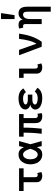

<svg xmlns="http://www.w3.org/2000/svg" viewBox="1390 -2248 1040 3861"><g transform="rotate(-90 1910.5 -318.0)"><path d="M0 -455.1H455.1V-363.8H277.8V-132.8Q277.8 -100.1 290.5 -90.1Q303.2 -80.1 323.2 -80.1Q334 -80.1 344.5 -83Q355 -85.9 360.8 -89.8L381.8 -6.8Q344.2 11.2 304.2 11.2Q247.1 11.2 211.9 -17.8Q176.8 -46.9 176.8 -101.1V-363.8H0Z M636.7 -227.1Q636.7 -201.2 642.3 -175Q647.9 -148.9 659.9 -127.9Q671.9 -106.9 689.9 -93.5Q708 -80.1 733.9 -80.1Q755.9 -80.1 773.9 -93.5Q792 -106.9 805.9 -127.9Q819.8 -148.9 829.8 -175Q839.8 -201.2 847.7 -227.1Q839.8 -252.9 829.8 -279.5Q819.8 -306.2 805.9 -327.1Q792 -348.1 773.9 -361.6Q755.9 -375 733.9 -375Q708 -375 689.9 -361.6Q671.9 -348.1 659.9 -327.1Q647.9 -306.2 642.3 -279.5Q636.7 -252.9 636.7 -227.1ZM536.1 -227.1Q536.1 -272.9 548.1 -315.9Q560.1 -358.9 584.5 -392.3Q608.9 -425.8 645.5 -445.8Q682.1 -465.8 731 -465.8Q790 -465.8 824 -438.5Q857.9 -411.1 880.9 -357.9L901.9 -455.1H1003.9L939.9 -227.1L1003.9 0H901.9L880.9 -96.2Q857.9 -43 824 -15.9Q790 11.2 731 11.2Q682.1 11.2 645.5 -8.8Q608.9 -28.8 584.5 -62Q560.1 -95.2 548.1 -138.2Q536.1 -181.2 536.1 -227.1Z M1465.8 -130.9Q1465.8 -106.9 1477.8 -92.5Q1489.7 -78.1 1514.6 -78.1Q1528.8 -78.1 1537.4 -80.1Q1545.9 -82 1552.7 -85.9L1565.9 -1Q1545.9 11.2 1505.9 11.2Q1437 11.2 1400.9 -22.5Q1364.7 -56.2 1364.7 -130.9V-363.8H1273.9Q1273.9 -315.9 1272.5 -271.5Q1271 -227.1 1268.3 -183.6Q1265.6 -140.1 1261.7 -95Q1257.8 -49.8 1252.9 0H1150.9Q1156.7 -48.8 1160.9 -93Q1165 -137.2 1167.5 -180.7Q1169.9 -224.1 1171.4 -269Q1172.9 -314 1172.9 -363.8H1091.8V-455.1H1546.9V-363.8H1465.8Z M1638.7 -330.1Q1638.7 -360.8 1655.8 -386.5Q1672.9 -412.1 1702.4 -429.4Q1731.9 -446.8 1772.2 -456.3Q1812.5 -465.8 1859.9 -465.8Q1934.6 -465.8 1983.6 -441.4Q2032.7 -417 2062.5 -368.2L1988.8 -316.9Q1951.7 -375 1858.9 -375Q1804.7 -375 1772.2 -360.6Q1739.7 -346.2 1739.7 -321.8Q1739.7 -305.2 1765.1 -292Q1790.5 -278.8 1841.8 -278.8H1937.5V-188H1840.8Q1789.6 -188 1764.2 -171.9Q1738.8 -155.8 1738.8 -137.2Q1738.8 -110.8 1773.2 -95.5Q1807.6 -80.1 1863.8 -80.1Q1911.6 -80.1 1947.3 -96.4Q1982.9 -112.8 1996.6 -139.2L2075.7 -85.9Q2044.9 -37.1 1994.4 -12.9Q1943.8 11.2 1865.7 11.2Q1816.9 11.2 1775.4 1.7Q1733.9 -7.8 1703.4 -25.9Q1672.9 -43.9 1655.3 -70.1Q1637.7 -96.2 1637.7 -128.9Q1637.7 -164.1 1665.3 -193.1Q1692.9 -222.2 1737.8 -231Q1689.5 -238.8 1664.1 -267.8Q1638.7 -296.9 1638.7 -330.1Z M2565.4 -6.8Q2527.8 11.2 2487.8 11.2Q2430.7 11.2 2395.5 -17.8Q2360.4 -46.9 2360.4 -101.1V-363.8H2274.4V-455.1H2461.4V-130.9Q2461.4 -98.1 2474.1 -88.1Q2486.8 -78.1 2506.8 -78.1Q2517.6 -78.1 2528.1 -81.1Q2538.6 -84 2544.4 -87.9Z M2900.4 0 2729.5 -455.1H2837.4L2961.4 -106Q3003.4 -176.8 3024.9 -263.4Q3046.4 -350.1 3058.6 -455.1H3164.6Q3156.2 -397 3143.8 -337.9Q3131.3 -278.8 3112.3 -220.9Q3093.3 -163.1 3065.9 -107.4Q3038.6 -51.8 3000.5 0Z M3446.3 -377.9Q3457.5 -416 3492.9 -440.9Q3528.3 -465.8 3571.3 -465.8Q3641.6 -465.8 3674.1 -420.4Q3706.5 -375 3706.5 -282.2V182.1H3605.5V-282.2Q3605.5 -337.9 3589.4 -356.4Q3573.2 -375 3548.3 -375Q3506.3 -375 3481.9 -339.1Q3457.5 -303.2 3457.5 -233.9V0H3356.4V-333Q3356.4 -354 3345.5 -364.5Q3334.5 -375 3317.4 -375Q3307.6 -375 3300.5 -373.5Q3293.5 -372.1 3285.2 -370.1L3265.6 -452.1Q3281.2 -459 3303.2 -462.4Q3325.2 -465.8 3347.2 -465.8Q3366.2 -465.8 3383.8 -460.4Q3401.4 -455.1 3414.8 -444.6Q3428.2 -434.1 3436.8 -417Q3445.3 -399.9 3446.3 -377.9ZM3577.1 -817.9 3536.6 -545.9H3457.5V-817.9Z"/></g></svg>

Font: Anonymous Pro
Style: Bold
Weight: 700
Monospace: yes
Designer: Mark Simonson
Version: Version 1.003